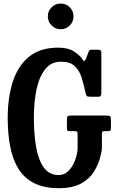

<svg xmlns="http://www.w3.org/2000/svg" viewBox="-20 -1026 639 1060"><path d="M371 -388H567.5Q583 -388 587.8 -384.2Q592.5 -380.5 592.5 -364V-319.5Q592.5 -308 588.8 -305Q585 -302 573 -302H559.5Q548 -302 545.2 -298.5Q542.5 -295 542.5 -283.5V-212Q542.5 -197.5 540.8 -190.2Q539 -183 536.5 -171.5Q526 -123 500.5 -81Q475 -39 427.8 -13Q380.5 13 305.5 13Q223 13 168 -15.2Q113 -43.5 81.2 -95.2Q49.5 -147 36 -218Q22.5 -289 22.5 -375Q22.5 -486.5 50.5 -574.2Q78.5 -662 140 -712.5Q201.5 -763 301.5 -763Q357.5 -763 391.2 -740.2Q425 -717.5 436.5 -696.5Q445 -679 455 -703L467.5 -736Q469.5 -742.5 473.5 -747Q477.5 -751.5 485 -751.5H523Q539.5 -751.5 539.5 -737V-516.5Q539.5 -506 537 -499Q534.5 -492 524 -492H477.5Q462 -492 458.8 -496.2Q455.5 -500.5 452.5 -512Q443 -558.5 430.5 -598Q418 -637.5 392.2 -661.5Q366.5 -685.5 316.5 -685.5Q263.5 -685.5 230.5 -645.2Q197.5 -605 182.2 -534.8Q167 -464.5 167 -375Q167 -285.5 179.5 -214Q192 -142.5 222 -101Q252 -59.5 304 -59.5Q331 -59.5 351.5 -76.8Q372 -94 385.5 -121Q399 -148 405 -178Q406.5 -186.5 407.5 -193Q408.5 -199.5 408.5 -211V-284Q408.5 -296 405.5 -299Q402.5 -302 391.5 -302H367Q353 -302 351.2 -306.2Q349.5 -310.5 349.5 -324V-367Q349.5 -381 353.5 -384.5Q357.5 -388 371 -388ZM315 -864.5Q286 -864.5 265 -885.5Q244 -906.5 244 -935.5Q244 -965 265 -985.8Q286 -1006.5 315 -1006.5Q344.5 -1006.5 365.2 -985.8Q386 -965 386 -935.5Q386 -906.5 365.2 -885.5Q344.5 -864.5 315 -864.5Z"/></svg>

Font: Besley* Condensed Semi
Style: Regular
Weight: 600
Width: 3
Designer: Owen Earl
Foundry: indestructible type*
Version: Version 3.000; ttfautohint (v1.8.3)